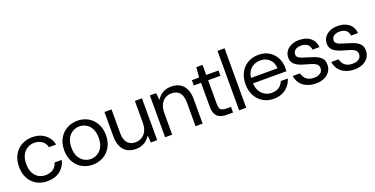

<svg xmlns="http://www.w3.org/2000/svg" viewBox="-24 -1416 4183 2140"><g transform="rotate(-20 2068.0 -346.5)"><path d="M280 12Q204 12 148 -20.5Q92 -53 61.5 -111.5Q31 -170 31 -248Q31 -326 63 -384.5Q95 -443 152 -475.5Q209 -508 280 -508Q369 -508 429 -462Q489 -416 505 -339H419Q409 -389 370 -415Q331 -441 279 -441Q237 -441 200 -420Q163 -399 140 -356Q117 -313 117 -248Q117 -201 129.5 -165.5Q142 -130 164.5 -106Q187 -82 216.5 -70Q246 -58 279 -58Q314 -58 343 -69.5Q372 -81 392 -103.5Q412 -126 419 -157H505Q489 -82 429 -35Q369 12 280 12Z M814 12Q744 12 688 -20Q632 -52 599.5 -110.5Q567 -169 567 -248Q567 -327 600 -385.5Q633 -444 689.5 -476Q746 -508 816 -508Q886 -508 942 -476Q998 -444 1030.5 -385.5Q1063 -327 1063 -248Q1063 -169 1030 -110.5Q997 -52 940.5 -20Q884 12 814 12ZM814 -55Q857 -55 894 -76.5Q931 -98 954 -140.5Q977 -183 977 -248Q977 -313 954.5 -356Q932 -399 895 -420Q858 -441 816 -441Q774 -441 736.5 -420Q699 -399 676 -356Q653 -313 653 -248Q653 -183 676 -140.5Q699 -98 735.5 -76.5Q772 -55 814 -55Z M1325 12Q1268 12 1225.5 -11.5Q1183 -35 1159 -83.5Q1135 -132 1135 -206V-496H1219V-215Q1219 -138 1252 -99Q1285 -60 1346 -60Q1389 -60 1423 -81Q1457 -102 1476.5 -142Q1496 -182 1496 -239V-496H1580V0H1505L1498 -81H1495Q1470 -39 1427 -13.5Q1384 12 1325 12Z M1674 0V-496H1749L1756 -415H1759Q1785 -458 1827.5 -483Q1870 -508 1929 -508Q1986 -508 2029 -484.5Q2072 -461 2095.5 -412.5Q2119 -364 2119 -290V0H2035V-281Q2035 -358 2002 -397Q1969 -436 1907 -436Q1864 -436 1830.5 -415Q1797 -394 1777.5 -354.5Q1758 -315 1758 -257V0Z M2404 0Q2359 0 2326 -14Q2293 -28 2275.5 -61.5Q2258 -95 2258 -152V-433H2172V-496H2258L2268 -615H2342V-496H2488V-433H2342V-152Q2342 -101 2361 -84Q2380 -67 2428 -67H2480V0Z M2552 0V-705H2636V0Z M2962 12Q2891 12 2836 -20.5Q2781 -53 2749.5 -111.5Q2718 -170 2718 -248Q2718 -327 2749 -385Q2780 -443 2835.5 -475.5Q2891 -508 2964 -508Q3037 -508 3089 -475.5Q3141 -443 3169 -390.5Q3197 -338 3197 -276Q3197 -266 3197 -254.5Q3197 -243 3196 -229H2781V-294H3114Q3111 -364 3068.5 -403Q3026 -442 2962 -442Q2919 -442 2882 -423Q2845 -404 2822.5 -366Q2800 -328 2800 -271V-243Q2800 -181 2823 -140Q2846 -99 2883.5 -78.5Q2921 -58 2962 -58Q3014 -58 3049 -82Q3084 -106 3100 -148H3183Q3170 -102 3140 -66Q3110 -30 3065.5 -9Q3021 12 2962 12Z M3461 12Q3402 12 3355 -8.5Q3308 -29 3279.5 -66.5Q3251 -104 3244 -155H3330Q3336 -130 3351 -107Q3366 -84 3393.5 -69.5Q3421 -55 3462 -55Q3498 -55 3521 -65.5Q3544 -76 3555 -93.5Q3566 -111 3566 -131Q3566 -158 3551.5 -174Q3537 -190 3508.5 -201Q3480 -212 3441 -222Q3411 -230 3380 -240.5Q3349 -251 3323.5 -266Q3298 -281 3282.5 -305Q3267 -329 3267 -365Q3267 -405 3289 -437.5Q3311 -470 3351.5 -489Q3392 -508 3447 -508Q3526 -508 3576.5 -469Q3627 -430 3635 -356H3552Q3548 -397 3520.5 -419.5Q3493 -442 3446 -442Q3400 -442 3375.5 -422Q3351 -402 3351 -372Q3351 -352 3363.5 -338.5Q3376 -325 3402.5 -315.5Q3429 -306 3469 -294Q3515 -281 3556.5 -265Q3598 -249 3624.5 -221Q3651 -193 3651 -144Q3652 -99 3628.5 -63.5Q3605 -28 3562.5 -8Q3520 12 3461 12Z M3918 12Q3859 12 3812 -8.5Q3765 -29 3736.5 -66.5Q3708 -104 3701 -155H3787Q3793 -130 3808 -107Q3823 -84 3850.5 -69.5Q3878 -55 3919 -55Q3955 -55 3978 -65.5Q4001 -76 4012 -93.5Q4023 -111 4023 -131Q4023 -158 4008.5 -174Q3994 -190 3965.5 -201Q3937 -212 3898 -222Q3868 -230 3837 -240.5Q3806 -251 3780.5 -266Q3755 -281 3739.5 -305Q3724 -329 3724 -365Q3724 -405 3746 -437.5Q3768 -470 3808.5 -489Q3849 -508 3904 -508Q3983 -508 4033.5 -469Q4084 -430 4092 -356H4009Q4005 -397 3977.5 -419.5Q3950 -442 3903 -442Q3857 -442 3832.5 -422Q3808 -402 3808 -372Q3808 -352 3820.5 -338.5Q3833 -325 3859.5 -315.5Q3886 -306 3926 -294Q3972 -281 4013.5 -265Q4055 -249 4081.5 -221Q4108 -193 4108 -144Q4109 -99 4085.5 -63.5Q4062 -28 4019.5 -8Q3977 12 3918 12Z"/></g></svg>

Font: DM Sans 36pt
Style: Regular
Weight: 400
Designer: Colophon Foundry, Jonny Pinhorn
Foundry: Colophon Foundry
Version: Version 4.004;gftools[0.9.30]